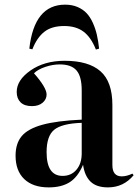

<svg xmlns="http://www.w3.org/2000/svg" viewBox="-20 -791 594 825"><path d="M259.8 -771Q289.6 -771 313 -761Q336.4 -751 352.1 -734.4Q367.7 -717.8 378.9 -692.9Q390.1 -668 396.2 -641.6Q402.3 -615.2 405.8 -582L392.1 -578.1Q371.1 -630.9 338.9 -655Q306.6 -679.2 255.9 -679.2Q202.1 -679.2 170.4 -654.3Q138.7 -629.4 119.1 -579.1L106 -582Q127 -771 259.8 -771ZM189 14.2Q121.6 14.2 84.2 -21.5Q46.9 -57.1 46.9 -122.1Q46.9 -174.8 73.5 -206.3Q100.1 -237.8 161.9 -254.9Q223.6 -272 331.1 -276.9V-402.8Q331.1 -462.4 308.8 -488.3Q286.6 -514.2 236.8 -514.2Q206.1 -514.2 174.3 -503.4Q142.6 -492.7 126 -476.1Q180.2 -414.6 180.2 -384.8Q180.2 -364.3 163.1 -349.6Q146 -335 117.2 -335Q85 -335 68.4 -351.3Q51.8 -367.7 51.8 -396Q51.8 -446.8 111.3 -488.3Q170.9 -529.8 257.8 -529.8Q360.4 -529.8 411.6 -484.9Q462.9 -439.9 462.9 -339.8V-82Q462.9 -33.2 502.9 -33.2Q524.4 -33.2 548.8 -44.9L554.2 -38.1Q510.7 14.2 443.8 14.2Q395 14.2 369.4 -10.3Q343.8 -34.7 336.9 -83Q314.9 -30.8 279.8 -8.3Q244.6 14.2 189 14.2ZM249 -35.2Q286.1 -35.2 308.6 -61.8Q331.1 -88.4 331.1 -131.8V-263.2Q246.1 -260.3 213.1 -233.6Q180.2 -207 180.2 -137.2Q180.2 -35.2 249 -35.2Z"/></svg>

Font: Display Semibold
Style: Regular
Weight: 600
Designer: Latin by Veronika Burian and Jose Scaglione. Greek by Irene Vlachou. Cyrillic by Vera Evstafieva.
Foundry: TypeTogether
Version: Version 3.002